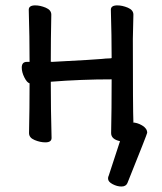

<svg xmlns="http://www.w3.org/2000/svg" viewBox="-20 -510 595 707"><path d="M427.2 176.8Q411.1 176.8 394.5 168Q377.9 159.2 377.9 147.9Q377.9 140.1 379.9 138.2L421.9 9.8Q389.2 2.9 389.2 -20Q391.1 -107.9 391.1 -217.8Q277.8 -217.8 167 -209Q167 -108.9 169.9 -2Q169.9 14.2 147 14.2Q127.9 14.2 107.4 5.6Q86.9 -2.9 86.9 -20Q88.9 -113.8 88.9 -203.1Q79.1 -206.1 69.6 -225.1Q60.1 -244.1 60.1 -261.2Q60.1 -282.2 79.1 -282.2H88.9Q88.9 -375 85.9 -474.1Q85.9 -490.2 109.9 -490.2Q127.9 -490.2 148.4 -481.7Q168.9 -473.1 168.9 -456.1Q167 -365.2 167 -283.2H166Q166 -282.2 172.9 -282.2Q338.9 -291 355 -293Q371.1 -294.9 381.1 -294.9Q391.1 -294.9 391.1 -296.9Q391.1 -377.9 388.2 -474.1Q388.2 -490.2 412.1 -490.2Q430.2 -490.2 450.7 -481.7Q471.2 -473.1 471.2 -456.1L469.2 -367.2Q469.2 -107.9 471.2 -59.1H465.8Q484.9 -59.1 503.4 -48.1Q522 -37.1 522 -21Q522 -17.1 449.2 164.1Q443.8 176.8 427.2 176.8Z"/></svg>

Font: LXGW WenKai GB Screen
Style: Regular
Weight: 400
Designer: LXGW / Fontworks Inc.
Foundry: LXGW / Fontworks Inc.
Version: Version 1.321;February 19, 2024;FontCreator 14.0.0.2901 64-b